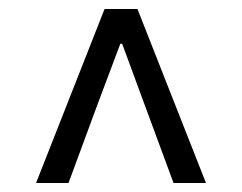

<svg xmlns="http://www.w3.org/2000/svg" viewBox="-20 -690 537 426"><path d="M60 -284 212 -670H285L437 -284H365L300 -460L251 -593H247L197 -460L132 -284Z"/></svg>

Font: Toshiba Sans
Style: Regular
Weight: 400
Designer: Paul D. Hunt
Foundry: Toshiba Corporation
Version: Version 2.020;PS 2.0;hotconv 1.0.86;makeotf.lib2.5.63406